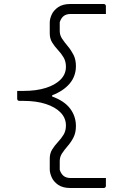

<svg xmlns="http://www.w3.org/2000/svg" viewBox="-20 -780 640 961"><path d="M360 -149Q360 -116 348 -92.5Q336 -69 319.5 -50Q303 -31 291 -13Q279 5 279 26Q279 37 279 48Q279 59 279 70Q286 91 299 101Q312 111 334 111Q376 111 418 111Q460 111 502 111H510Q510 121 510 130.5Q510 140 510 150Q510 155 507 158Q504 161 499 161H332Q294 161 271 145Q248 129 238.5 107Q229 85 229 68V14Q229 -12 241 -31.5Q253 -51 269.5 -68.5Q286 -86 298 -105.5Q310 -125 310 -152Q310 -189 283.5 -216.5Q257 -244 209.5 -259.5Q162 -275 98 -275H77Q72 -275 69 -278Q66 -281 66 -286Q66 -296 66 -305.5Q66 -315 66 -325H98Q162 -325 209.5 -340Q257 -355 283.5 -382Q310 -409 310 -446Q310 -473 298 -493Q286 -513 269.5 -530.5Q253 -548 241 -567.5Q229 -587 229 -613V-667Q229 -685 238.5 -706.5Q248 -728 271 -744Q294 -760 332 -760H499Q504 -760 507 -757Q510 -754 510 -749Q510 -739 510 -729.5Q510 -720 510 -710H502Q460 -710 418 -710Q376 -710 334 -710Q312 -710 299 -700Q286 -690 279 -669Q279 -658 279 -647Q279 -636 279 -625Q279 -604 291 -586Q303 -568 319.5 -548.5Q336 -529 348 -505.5Q360 -482 360 -449Q360 -399 329 -362Q298 -325 241 -303V-297Q302 -275 331 -236.5Q360 -198 360 -149Z"/></svg>

Font: Recursive Monospace Light
Style: Regular
Weight: 300
Version: Version 1.047